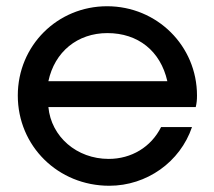

<svg xmlns="http://www.w3.org/2000/svg" viewBox="-20 -582 685 615"><path d="M496 -175C464 -111 401 -73 328 -73C226 -73 144 -144 135 -239H607C610 -252 611 -262 611 -276C611 -435 483 -562 323 -562C164 -562 37 -436 37 -276C37 -114 166 13 330 13C450 13 557 -63 595 -175ZM135 -322C155 -416 228 -476 324 -476C422 -476 494 -419 516 -322Z"/></svg>

Font: Involve Medium
Style: Regular
Weight: 500
Designer: Stefan Peev
Foundry: Context Ltd.
Version: Version 1.001